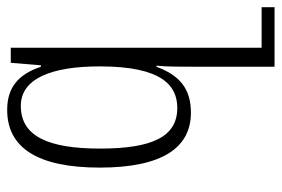

<svg xmlns="http://www.w3.org/2000/svg" viewBox="-145 -397 785 535"><g transform="rotate(-90 247.5 -129.5)"><path d="M340 -492 333 -408H329C308 -471 271 -502 209 -502C103 -502 48 -417 48 -244C48 -69 104 10 201 10C270 10 306 -24 329 -86H332C329 -59 329 -19 329 36V243H495V207H382V-492ZM214 -28C134 -28 101 -98 101 -243C101 -387 135 -464 220 -464C295 -464 330 -381 330 -244C330 -68 275 -28 214 -28Z"/></g></svg>

Font: Noto Serif Armenian Condensed Light
Style: Regular
Weight: 300
Width: 3
Designer: Monotype Design Team
Foundry: Monotype Imaging Inc.
Version: Version 2.008